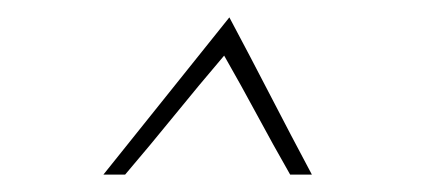

<svg xmlns="http://www.w3.org/2000/svg" viewBox="-20 -680 510 221"><path d="M244 -660Q208 -615 171.5 -569.5Q135 -524 99 -479H124Q153 -513 181 -547.5Q209 -582 238 -616Q258 -581 276 -547.5Q294 -514 314 -479H339Q315 -524 291.5 -569.5Q268 -615 244 -660Z"/></svg>

Font: Josefin Slab Thin Light
Style: Italic
Weight: 300
Italic angle: -12°
Version: Version 2.000